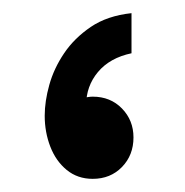

<svg xmlns="http://www.w3.org/2000/svg" viewBox="-20 -264 282 292"><path d="M180 -244V-183Q147 -176 129 -154.5Q111 -133 111 -104Q111 -88 116 -73L77 -51Q75 -57 74 -63Q73 -69 73 -75Q73 -94 83 -103Q93 -112 104 -114.5Q115 -117 121 -117Q148 -117 165.5 -99Q183 -81 183 -55Q183 -28 165.5 -10Q148 8 121 8Q98 8 81.5 -5.5Q65 -19 56.5 -41Q48 -63 48 -88Q48 -110 55 -135Q62 -160 77.5 -183Q93 -206 118 -223Q143 -240 180 -244Z"/></svg>

Font: Fustat Medium
Style: Regular
Weight: 500
Designer: Mohamed Gaber, Khaled Hosny, Laura Garcia Mut
Foundry: Kief Type Foundry, Alif Type Foundry, Hard Type Foundry
Version: Version 1.007